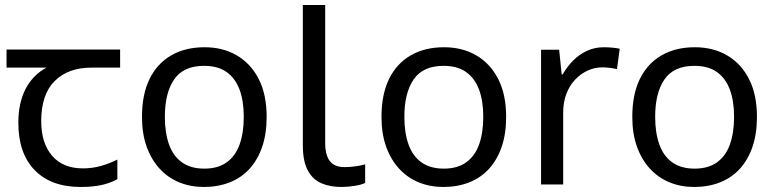

<svg xmlns="http://www.w3.org/2000/svg" viewBox="-20 -734 3086 764"><path d="M301 10Q183 10 118 -57Q53 -124 53 -245Q53 -325 82 -380.5Q111 -436 165 -465H6V-537H458V-465H345Q251 -465 197.5 -411.5Q144 -358 144 -252Q144 -165 187 -114.5Q230 -64 310 -64Q347 -64 381 -73.5Q415 -83 447 -99V-21Q418 -5 383 2.5Q348 10 301 10Z M1041 -269Q1041 -202 1023.5 -150.5Q1006 -99 973.5 -63Q941 -27 894.5 -8.5Q848 10 791 10Q738 10 693 -8.5Q648 -27 615 -63Q582 -99 563.5 -150.5Q545 -202 545 -269Q545 -358 575 -419.5Q605 -481 661 -513.5Q717 -546 794 -546Q867 -546 922.5 -513.5Q978 -481 1009.5 -419.5Q1041 -358 1041 -269ZM636 -269Q636 -206 652.5 -159.5Q669 -113 704 -88Q739 -63 793 -63Q847 -63 882 -88Q917 -113 933.5 -159.5Q950 -206 950 -269Q950 -333 933 -378Q916 -423 881.5 -447.5Q847 -472 792 -472Q710 -472 673 -418Q636 -364 636 -269Z M1338 10Q1294 10 1259.5 -4.5Q1225 -19 1205 -55.5Q1185 -92 1185 -157V-714H1274V-165Q1274 -117 1292.5 -93Q1311 -69 1351 -69Q1373 -69 1396.5 -72.5Q1420 -76 1433 -80V-6Q1419 1 1391.5 5.5Q1364 10 1338 10Z M1994 -269Q1994 -202 1976.5 -150.5Q1959 -99 1926.5 -63Q1894 -27 1847.5 -8.5Q1801 10 1744 10Q1691 10 1646 -8.5Q1601 -27 1568 -63Q1535 -99 1516.5 -150.5Q1498 -202 1498 -269Q1498 -358 1528 -419.5Q1558 -481 1614 -513.5Q1670 -546 1747 -546Q1820 -546 1875.5 -513.5Q1931 -481 1962.5 -419.5Q1994 -358 1994 -269ZM1589 -269Q1589 -206 1605.5 -159.5Q1622 -113 1657 -88Q1692 -63 1746 -63Q1800 -63 1835 -88Q1870 -113 1886.5 -159.5Q1903 -206 1903 -269Q1903 -333 1886 -378Q1869 -423 1834.5 -447.5Q1800 -472 1745 -472Q1663 -472 1626 -418Q1589 -364 1589 -269Z M2383 -546Q2398 -546 2415.5 -544.5Q2433 -543 2446 -540L2435 -459Q2422 -462 2406.5 -464Q2391 -466 2377 -466Q2346 -466 2318 -453Q2290 -440 2268 -416.5Q2246 -393 2233.5 -360Q2221 -327 2221 -286V0H2133V-536H2205L2215 -438H2219Q2236 -468 2260 -492.5Q2284 -517 2315 -531.5Q2346 -546 2383 -546Z M2992 -269Q2992 -202 2974.5 -150.5Q2957 -99 2924.5 -63Q2892 -27 2845.5 -8.5Q2799 10 2742 10Q2689 10 2644 -8.5Q2599 -27 2566 -63Q2533 -99 2514.5 -150.5Q2496 -202 2496 -269Q2496 -358 2526 -419.5Q2556 -481 2612 -513.5Q2668 -546 2745 -546Q2818 -546 2873.5 -513.5Q2929 -481 2960.5 -419.5Q2992 -358 2992 -269ZM2587 -269Q2587 -206 2603.5 -159.5Q2620 -113 2655 -88Q2690 -63 2744 -63Q2798 -63 2833 -88Q2868 -113 2884.5 -159.5Q2901 -206 2901 -269Q2901 -333 2884 -378Q2867 -423 2832.5 -447.5Q2798 -472 2743 -472Q2661 -472 2624 -418Q2587 -364 2587 -269Z"/></svg>

Font: hex115
Style: Regular
Weight: 400
Designer: Monotype Design Team
Foundry: Monotype Imaging Inc.
Version: Version 2.013